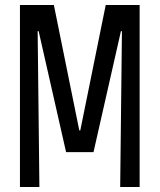

<svg xmlns="http://www.w3.org/2000/svg" viewBox="-20 -750 640 770"><path d="M60 0V-730H196L298 -227H302L404 -730H540V0H462L469 -625H465L355 -140H245L135 -625H131L138 0Z"/></svg>

Font: M PLUS Code Latin 60
Style: Regular
Weight: 400
Width: 7
Monospace: yes
Designer: Coji Morishita
Foundry: UNDERFOREST DESIGN
Version: Version 1.005; ttfautohint (v1.8.3)